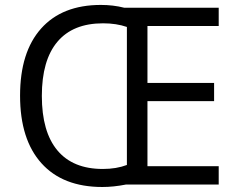

<svg xmlns="http://www.w3.org/2000/svg" viewBox="-20 -745 963 775"><path d="M862.8 0H487.8Q438 9.8 393.1 9.8Q233.4 9.8 147.2 -86.2Q61 -182.1 61 -358.9Q61 -534.7 146 -629.9Q231 -725.1 387.2 -725.1Q437 -725.1 481 -713.9H862.8V-640.1H575.2V-410.2H844.2V-336.9H575.2V-74.2H862.8ZM396 -650.9Q274.4 -650.9 211.7 -576.4Q148.9 -502 148.9 -357.9Q148.9 -212.9 211.7 -137.9Q274.4 -63 395 -63Q449.7 -63 492.2 -79.1V-636.2Q449.7 -650.9 396 -650.9Z"/></svg>

Font: Open Sans ACDW
Style: acdw
Weight: 400
Foundry: Ascender Corporation
Version: Version 1.10